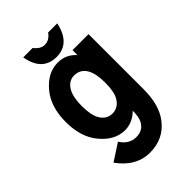

<svg xmlns="http://www.w3.org/2000/svg" viewBox="-266 -811 1119 1119"><g transform="rotate(-45 293.0 -252.0)"><path d="M152.3 -710.4H229Q259.8 -672.9 292 -672.9Q331.5 -672.9 357.4 -710.4H432.6Q403.8 -574.2 292 -574.2Q175.8 -574.2 152.3 -710.4ZM287.6 -426.3Q241.2 -426.3 214.8 -379.9Q192.9 -340.3 192.9 -268.6Q192.9 -193.4 215.3 -155.3Q241.7 -110.8 289.6 -110.8Q335.9 -110.8 363.8 -155.3Q386.2 -191.9 386.2 -268.6Q386.2 -341.8 364.7 -380.4Q338.9 -426.3 287.6 -426.3ZM517.1 -537.1V-82Q517.1 46.4 460.9 119.6Q395.5 205.1 282.5 205.1Q169.4 205.1 90.3 95.7L195.3 27.3Q230.5 84.5 291 84.5Q347.2 84.5 371.1 35.6Q383.8 9.8 383.8 -39.1Q333.5 9.8 272.5 9.8Q188 9.8 122.1 -70.8Q61 -145.5 61 -268.6Q61 -391.6 122.1 -466.3Q188 -546.9 272.5 -546.9Q340.3 -546.9 385.3 -496.1V-537.1Z"/></g></svg>

Font: Consola Mono
Style: Bold
Weight: 700
Monospace: yes
Designer: Wojciech Kalinowski "wmk69" (wmk69@o2.pl)
Foundry: Wojciech Kalinowski "wmk69" (wmk69@o2.pl)
Version: Version 2.1.0